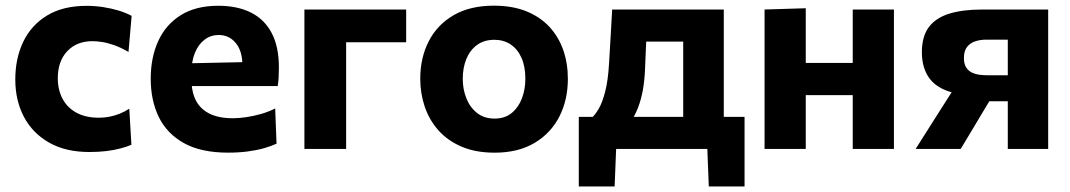

<svg xmlns="http://www.w3.org/2000/svg" viewBox="-20 -533 3828 687"><path d="M299.7 10.9Q214.7 10.9 155.6 -22.8Q96.5 -56.4 65.6 -115Q34.7 -173.5 34.7 -248.6Q34.7 -324.2 63.3 -383.8Q91.9 -443.3 148.7 -477.7Q205.4 -512.1 290 -512.1Q319.8 -512.1 349.1 -507.6Q378.5 -503.1 404.6 -495.2Q430.7 -487.2 451 -476.2L439.8 -347.2Q411.3 -363.5 387.7 -371.7Q364.1 -379.9 344.9 -382.8Q325.8 -385.7 310.9 -385.7Q254.6 -385.7 220.7 -349.9Q186.8 -314 186.8 -253Q186.8 -211.7 203.7 -179.8Q220.5 -147.9 253.3 -129.9Q286.1 -111.8 333.8 -111.8Q352.7 -111.8 371.2 -115.3Q389.7 -118.8 407.7 -125.9Q425.8 -133 442.6 -144L450.2 -15Q432.9 -7.6 410.7 -1.8Q388.6 4.1 361 7.5Q333.4 10.9 299.7 10.9Z M796.1 13.2Q699.5 13.2 638.3 -20.8Q577.2 -54.8 548.2 -114.3Q519.3 -173.9 519.3 -251Q519.3 -327.8 546.5 -386.8Q573.6 -445.8 627.4 -479.1Q681.2 -512.4 761 -512.4Q829.1 -512.4 877.6 -488.2Q926.1 -464.1 952 -415.1Q977.9 -366.1 977.9 -291.5Q977.9 -271.4 977 -255.8Q976.1 -240.3 973.6 -225L845.3 -273.4Q846.3 -280.1 846.8 -287.1Q847.3 -294.2 847.3 -300.2Q847.3 -350.3 823.6 -379Q799.9 -407.8 762.3 -407.8Q734.1 -407.8 712.2 -391.2Q690.2 -374.7 677.7 -344.5Q665.1 -314.3 665.1 -273V-248.7Q665.1 -204.8 680.8 -173.8Q696.6 -142.9 729.6 -126.4Q762.6 -109.9 813.9 -109.9Q833.8 -109.9 860 -113.6Q886.3 -117.4 913.6 -125.1Q941 -132.9 964.6 -145L969.5 -18.9Q950.2 -10 924.3 -2.6Q898.3 4.7 866 9Q833.7 13.2 796.1 13.2ZM577.1 -225V-304.9L886.5 -311.4L973.6 -286.8V-225Z M1069.2 0Q1069.2 -53.7 1069.2 -103.8Q1069.2 -154 1069.2 -216V-266Q1069.2 -315.5 1069.2 -354.8Q1069.2 -394 1069.2 -428.7Q1069.2 -463.3 1069.2 -499H1433.3V-381.8Q1388.2 -381.8 1341.6 -381.8Q1295 -381.8 1251.1 -381.8H1130.9L1218.5 -475.3Q1218.5 -442.5 1218.5 -411.7Q1218.5 -380.9 1218.5 -346.1Q1218.5 -311.2 1218.5 -266V-216Q1218.5 -154 1218.5 -103.8Q1218.5 -53.7 1218.5 0Z M1750.2 13.3Q1682.1 13.3 1631.9 -8.1Q1581.7 -29.6 1548.8 -66.6Q1515.9 -103.6 1499.8 -151.3Q1483.7 -198.9 1483.7 -251Q1483.7 -325.6 1513.8 -384.8Q1543.9 -444 1602.6 -478.3Q1661.3 -512.7 1747.1 -512.7Q1813.2 -512.7 1862.9 -492.8Q1912.5 -472.8 1945.7 -437.1Q1978.8 -401.3 1995.4 -353.8Q2011.9 -306.2 2011.9 -251Q2011.9 -175.7 1981.5 -115.9Q1951 -56.2 1892.4 -21.4Q1833.8 13.3 1750.2 13.3ZM1749.6 -108.7Q1786.8 -108.7 1811.2 -128.9Q1835.6 -149.1 1847.7 -181.5Q1859.8 -213.9 1859.8 -251Q1859.8 -294.8 1846 -326Q1832.1 -357.3 1807.1 -374Q1782.2 -390.6 1749 -390.6Q1712.2 -390.6 1687 -372.2Q1661.7 -353.7 1648.7 -322.1Q1635.8 -290.5 1635.8 -251Q1635.8 -213.9 1648.6 -181.5Q1661.4 -149.1 1686.8 -128.9Q1712.1 -108.7 1749.6 -108.7Z M2424.6 -23.5Q2424.6 -54.2 2424.6 -82.4Q2424.6 -110.7 2424.6 -142.7Q2424.6 -174.8 2424.6 -216.1V-266.1Q2424.6 -311.3 2424.6 -346.2Q2424.6 -381 2424.6 -411.8Q2424.6 -442.6 2424.6 -475.4L2484.4 -384.1H2231.3L2296.2 -475.4Q2295 -444.3 2293.6 -413.9Q2292.1 -383.5 2290.8 -351.7Q2289.6 -319.8 2287.9 -284.1Q2286.3 -244.9 2280.2 -210.9Q2274.1 -176.9 2263.3 -148.7Q2252.5 -120.4 2236.5 -97.4L2097.1 -111.3Q2109.2 -121.6 2122.3 -143.8Q2135.3 -166 2145.5 -205.6Q2155.8 -245.2 2159.3 -306.7Q2162.5 -361.3 2165.2 -407.2Q2167.9 -453.1 2170.4 -498.9H2569.8Q2569.8 -463.3 2569.8 -428.6Q2569.8 -393.9 2569.8 -354.7Q2569.8 -315.6 2569.8 -266.1V-216.1Q2569.8 -153.8 2569.8 -111.6Q2569.8 -69.3 2569.8 -23.5ZM2051 134.2Q2051 103.9 2051 73.6Q2051 43.3 2051 13.4Q2051 -17.6 2051 -50.5Q2051 -83.4 2051 -114.8Q2094.3 -114.8 2138.2 -114.8Q2182.1 -114.8 2223.7 -114.8H2471.4Q2513.1 -114.8 2557 -114.8Q2601 -114.8 2644.1 -114.8Q2644.1 -83.4 2644.1 -50.5Q2644.1 -17.6 2644.1 13.4Q2644.1 43.3 2644.1 73.6Q2644.1 103.9 2644.1 134.2H2516.2L2510.2 -17.5L2533.6 0H2161.5L2185.3 -17.5L2179.2 134.2Z M2715.7 0Q2715.7 -53.7 2715.7 -103.8Q2715.7 -154 2715.7 -216V-266Q2715.7 -315.5 2715.7 -354.8Q2715.7 -394 2715.7 -428.7Q2715.7 -463.3 2715.7 -499L2863.1 -503.5Q2863.1 -467.5 2863.1 -432Q2863.1 -396.6 2863.1 -356.6Q2863.1 -316.7 2863.1 -266V-216Q2863.1 -154 2863.1 -103.8Q2863.1 -53.7 2863.1 0ZM2804.8 -192.5V-307.9H3091.5V-192.5ZM3031.2 0Q3031.2 -53.7 3031.2 -103.8Q3031.2 -154 3031.2 -216V-266Q3031.2 -315.5 3031.2 -354.8Q3031.2 -394 3031.2 -428.7Q3031.2 -463.3 3031.2 -499H3178.6Q3178.6 -463.3 3178.6 -428.7Q3178.6 -394 3178.6 -354.8Q3178.6 -315.5 3178.6 -266V-216Q3178.6 -154 3178.6 -103.8Q3178.6 -53.7 3178.6 0Z M3256.2 0Q3279.7 -37 3303.2 -74.2Q3326.8 -111.4 3349.6 -147.3L3414.8 -249.5L3461.7 -194.4Q3397.2 -194.4 3356.8 -212.9Q3316.4 -231.3 3297.5 -265.4Q3278.6 -299.4 3278.6 -345.9Q3278.6 -403.3 3304 -436.6Q3329.4 -469.9 3377.5 -484.4Q3425.6 -498.9 3493.2 -498.9Q3536.8 -498.9 3580.9 -498.9Q3624.9 -498.9 3664.1 -498.9Q3703.2 -498.9 3730.5 -498.9Q3730.5 -463.3 3730.5 -428.6Q3730.5 -393.9 3730.5 -354.7Q3730.5 -315.6 3730.5 -266.1V-216.1Q3730.5 -153.8 3730.5 -103.8Q3730.5 -53.7 3730.5 0H3586Q3586 -28.5 3586 -55.3Q3586 -82.1 3586 -110.7Q3586 -139.3 3586 -171.8V-267.1Q3586 -301.6 3586 -331.8Q3586 -362 3586 -391.1H3507.6Q3487.9 -391.1 3469.9 -385.3Q3451.9 -379.6 3440.4 -365.3Q3429 -351.1 3429 -325.4Q3429 -303.7 3437.4 -291.1Q3445.8 -278.5 3458.8 -272.8Q3471.9 -267 3486.4 -265.3Q3500.9 -263.7 3512.9 -263.7H3607.6V-170.6H3474.1L3546.1 -214.4L3496.1 -131.2Q3476.4 -98.3 3456.8 -65.4Q3437.2 -32.5 3417.4 0Z"/></svg>

Font: Commissioner Thin
Style: Regular
Weight: 100
Designer: Kostas Bartsokas
Foundry: Kostas Bartsokas
Version: Version 1.001;gftools[0.9.23]